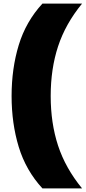

<svg xmlns="http://www.w3.org/2000/svg" viewBox="-20 -828 476 1068"><path d="M216 220Q124 120 84.2 -10.8Q44.5 -141.5 44.5 -294Q44.5 -446.5 84.2 -577.2Q124 -708 216 -808H436.5Q344 -695 303 -570Q262 -445 262 -294Q262 -143 303 -18Q344 107 436.5 220Z"/></svg>

Font: Encode Sans Black
Style: Regular
Weight: 900
Designer: Multiple Designers
Foundry: Impallari Type
Version: Version 3.002; ttfautohint (v1.8.3) -l 8 -r 50 -G 200 -x 14 